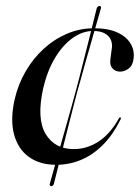

<svg xmlns="http://www.w3.org/2000/svg" viewBox="-20 -542 467 642"><path d="M425.5 -339.5Q422.5 -321.5 409.2 -312Q396 -302.5 381.5 -302.5Q366 -302.5 356.2 -313.2Q346.5 -324 349 -342.5L353 -374.5Q357 -393 351.2 -407.5Q345.5 -422 330.5 -430.2Q315.5 -438.5 291.5 -438.5Q256 -438.5 222.8 -414.8Q189.5 -391 163.8 -348Q138 -305 124.5 -247Q102 -146 132.2 -94.8Q162.5 -43.5 226.5 -43.5Q270.5 -43.5 309.2 -68.5Q348 -93.5 377.5 -146Q379 -148.5 380 -149.2Q381 -150 382.5 -149.5Q384 -149.5 384.2 -147.8Q384.5 -146 383.5 -143.5Q359.5 -94 326.5 -60Q293.5 -26 253.5 -8.5Q213.5 9 167.5 9Q113.5 9 77 -17Q40.5 -43 27 -92.5Q13.5 -142 29.5 -212Q41 -260.5 65.5 -303Q90 -345.5 125.2 -378Q160.5 -410.5 203.5 -429Q246.5 -447.5 294 -447.5Q342.5 -447.5 373.8 -432.8Q405 -418 418.2 -393.5Q431.5 -369 425.5 -339.5ZM239 -238Q232 -212 222.8 -175.8Q213.5 -139.5 203.5 -100.2Q193.5 -61 184.5 -24.8Q175.5 11.5 169 37.5Q162.5 63.5 160 73Q159 76.5 156.5 78.5Q154 80.5 151 80.5Q148.5 80.5 147 78.8Q145.5 77 146.5 72.5Q148.5 65 154 45.8Q159.5 26.5 167.2 -1.2Q175 -29 184 -61Q193 -93 202.2 -125.2Q211.5 -157.5 219.5 -186.8Q227.5 -216 233.5 -238Q238 -254.5 244.5 -279.5Q251 -304.5 258.2 -333.8Q265.5 -363 273 -392.2Q280.5 -421.5 286.8 -447.2Q293 -473 297.5 -490.8Q302 -508.5 303.5 -514.5Q305 -518.5 307.5 -520.2Q310 -522 313 -522Q315.5 -522 317 -520.2Q318.5 -518.5 317.5 -514.5Q316 -508.5 310.8 -490.5Q305.5 -472.5 298.2 -447Q291 -421.5 282.5 -392.2Q274 -363 265.8 -333.8Q257.5 -304.5 250.8 -279.5Q244 -254.5 239 -238Z"/></svg>

Font: Fraunces 120pt
Style: Italic
Weight: 400
Italic angle: -16°
Version: Version 1.000;[b76b70a41]